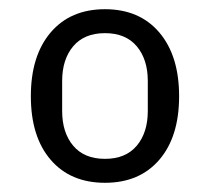

<svg xmlns="http://www.w3.org/2000/svg" viewBox="-20 -759 456 417"><path d="M47 -550Q47 -638 90 -688.5Q133 -739 208 -739Q283 -739 326 -688.5Q369 -638 369 -550Q369 -462 326 -412Q283 -362 208 -362Q133 -362 90 -412Q47 -462 47 -550ZM301 -518V-583Q301 -630 277 -658.5Q253 -687 208 -687Q163 -687 139 -658.5Q115 -630 115 -583V-518Q115 -471 139 -442.5Q163 -414 208 -414Q253 -414 277 -442.5Q301 -471 301 -518Z"/></svg>

Font: IBM Plex Sans JP
Style: Regular
Weight: 400
Designer: Mike Abbink; Paul van der Laan; Pieter van Rosmalen; Wujin Sim; Yejin Wi; Jinhee Kim; Boomi Park; Yona Kim; Kichan Ma
Foundry: Sandoll Inc.
Version: Version 1.000